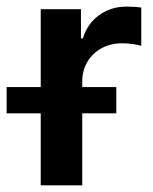

<svg xmlns="http://www.w3.org/2000/svg" viewBox="-63 -558 460 578"><path d="M59.6 -216.8H-43V-295.9H59.6V-530.3H180.7V-442.4H186.5Q200.2 -487.3 235.8 -512.7Q271.5 -538.1 317.4 -538.1Q344.7 -538.1 362.3 -535.2V-419.9Q354 -422.9 336.9 -425.3Q319.8 -427.7 304.7 -427.7Q270.5 -427.7 243.2 -413.1Q215.8 -398.4 200.2 -372.1Q184.6 -345.7 184.6 -312.5V-295.9H287.1V-216.8H184.6V0H59.6Z"/></svg>

Font: Pretendard SemiBold
Style: Regular
Weight: 600
Designer: Base glyphs from Inter by Rasmus Andersson; Hangeul glyphs from Noto Sans CJK(Source Han Sans) by Jang Soo-young and Kan
Foundry: Kil Hyung-jin
Version: Version 1.309